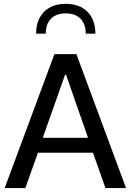

<svg xmlns="http://www.w3.org/2000/svg" viewBox="-20 -964 669 984"><path d="M316.9 -944.3C269.5 -944.3 232.4 -930.7 205.6 -903.3C178.7 -875.5 165 -838.4 165 -791.5H214.4C214.4 -857.4 252 -895.5 316.9 -895.5C381.8 -895.5 419.4 -857.4 419.4 -791.5H468.8C468.8 -838.4 455.6 -875.5 428.7 -903.3C401.9 -930.7 364.3 -944.3 316.9 -944.3ZM456.5 -181.2 520.5 0H626L371.6 -686.5H258.8L3.9 0H109.9L174.3 -181.2ZM318.4 -581.1 431.2 -257.8H199.2L313.5 -581.1Z"/></svg>

Font: Estedad Medium
Style: Regular
Weight: 500
Designer: Amin Abedi
Version: Version 7.3